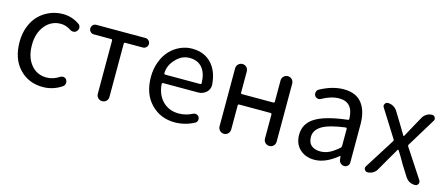

<svg xmlns="http://www.w3.org/2000/svg" viewBox="-43 -994 3349 1443"><g transform="rotate(15 1632.0 -272.5)"><path d="M305.7 12.7Q194.3 12.7 122.6 -63.5Q50.8 -139.6 50.8 -271.5Q50.8 -336.9 72.3 -391.6Q93.8 -446.3 129.9 -481.9Q166 -517.6 213.4 -537.1Q260.7 -556.6 313.5 -556.6Q382.8 -556.6 441.4 -516.6Q455.1 -507.8 457 -491.7Q459 -475.6 448.2 -462.9Q439.5 -450.2 423.3 -448.7Q407.2 -447.3 394.5 -456.1Q357.4 -481.4 316.4 -481.4Q242.2 -481.4 194.3 -422.9Q146.5 -364.3 146.5 -271.5Q146.5 -177.7 192.9 -120.6Q239.3 -63.5 314.5 -63.5Q366.2 -63.5 413.1 -94.7Q425.8 -102.5 439.9 -100.6Q454.1 -98.6 461.9 -86.9Q468.8 -76.2 468.8 -64.5Q468.8 -61.5 467.8 -57.6Q465.8 -42 453.1 -33.2Q385.7 12.7 305.7 12.7Z M719.7 -45.9V-459Q719.7 -468.8 710 -468.8H575.2Q559.6 -468.8 548.8 -479.5Q538.1 -490.2 538.1 -505.9Q538.1 -521.5 548.8 -532.2Q559.6 -543 575.2 -543H957Q971.7 -543 982.9 -532.2Q994.1 -521.5 994.1 -505.9Q994.1 -490.2 982.9 -479.5Q971.7 -468.8 957 -468.8H820.3Q810.5 -468.8 810.5 -459V-45.9Q810.5 -26.4 797.4 -13.2Q784.2 0 765.1 0Q746.1 0 732.9 -13.2Q719.7 -26.4 719.7 -45.9Z M1332 12.7Q1220.7 12.7 1146.5 -64Q1072.3 -140.6 1072.3 -271.5Q1072.3 -335 1092.8 -389.6Q1113.3 -444.3 1147.5 -480.5Q1181.6 -516.6 1226.1 -536.6Q1270.5 -556.6 1317.4 -556.6Q1412.1 -556.6 1468.3 -497.6Q1524.4 -438.5 1532.2 -335Q1532.2 -331.1 1532.2 -328.1Q1532.2 -296.9 1508.8 -274.4Q1481.4 -250 1444.3 -250H1172.9Q1168.9 -250 1166.5 -247.1Q1164.1 -244.1 1164.1 -240.2Q1170.9 -157.2 1219.7 -108.4Q1268.6 -59.6 1343.8 -59.6Q1400.4 -59.6 1450.2 -85.9Q1461.9 -91.8 1475.6 -88.4Q1489.3 -85 1496.1 -73.2Q1502.9 -60.5 1499.5 -46.4Q1496.1 -32.2 1483.4 -25.4Q1411.1 12.7 1332 12.7ZM1163.1 -323.2Q1163.1 -320.3 1166 -318.4Q1168 -315.4 1171.9 -315.4H1443.4Q1448.2 -315.4 1450.7 -317.9Q1453.1 -320.3 1453.1 -324.2Q1453.1 -324.2 1453.1 -325.2Q1451.2 -402.3 1416 -443.4Q1380.9 -484.4 1318.4 -484.4Q1260.7 -484.4 1217.8 -441.4Q1163.1 -388.7 1163.1 -323.2Z M1667 -45.9V-497.1Q1667 -516.6 1680.7 -529.8Q1694.3 -543 1712.9 -543Q1731.4 -543 1744.6 -529.8Q1757.8 -516.6 1757.8 -497.1V-333Q1757.8 -323.2 1767.6 -323.2H2010.7Q2020.5 -323.2 2020.5 -333V-497.1Q2020.5 -516.6 2033.7 -529.8Q2046.9 -543 2065.9 -543Q2085 -543 2098.1 -529.8Q2111.3 -516.6 2111.3 -497.1V-45.9Q2111.3 -26.4 2098.1 -13.2Q2085 0 2065.9 0Q2046.9 0 2033.7 -13.2Q2020.5 -26.4 2020.5 -45.9V-232.4Q2020.5 -242.2 2010.7 -242.2H1767.6Q1757.8 -242.2 1757.8 -232.4V-45.9Q1757.8 -26.4 1744.6 -13.2Q1731.4 0 1712.9 0Q1694.3 0 1680.7 -13.2Q1667 -26.4 1667 -45.9Z M2419.9 12.7Q2349.6 12.7 2305.2 -28.3Q2260.7 -69.3 2260.7 -140.6Q2260.7 -227.5 2338.4 -275.4Q2416 -323.2 2585 -342.8Q2595.7 -343.8 2594.7 -353.5Q2590.8 -481.4 2483.4 -481.4Q2419.9 -481.4 2350.6 -442.4Q2337.9 -434.6 2323.7 -438Q2309.6 -441.4 2301.8 -454.1Q2294.9 -467.8 2298.3 -482.4Q2301.8 -497.1 2315.4 -504.9Q2410.2 -556.6 2498 -556.6Q2593.8 -556.6 2640.1 -497.6Q2686.5 -438.5 2686.5 -334V-37.1Q2686.5 -21.5 2675.3 -10.7Q2664.1 0 2648.4 0Q2632.8 0 2620.6 -10.7Q2608.4 -21.5 2606.4 -37.1L2603.5 -63.5Q2603.5 -65.4 2602.1 -65.4Q2600.6 -65.4 2598.6 -64.5Q2504.9 12.7 2419.9 12.7ZM2446.3 -59.6Q2482.4 -59.6 2515.6 -75.7Q2548.8 -91.8 2587.9 -126Q2594.7 -131.8 2594.7 -141.6V-274.4Q2594.7 -278.3 2591.8 -280.3Q2589.8 -283.2 2586.9 -283.2Q2585.9 -283.2 2585.9 -283.2Q2458 -266.6 2404.3 -233.4Q2350.6 -200.2 2350.6 -147.5Q2350.6 -102.5 2376.5 -81.1Q2402.3 -59.6 2446.3 -59.6Z M2830.1 0Q2814.5 0 2806.6 -13.7Q2802.7 -20.5 2802.7 -26.4Q2802.7 -33.2 2807.6 -41L2955.1 -274.4Q2960.9 -283.2 2955.1 -291L2822.3 -502Q2813.5 -514.6 2821.3 -528.8Q2829.1 -543 2844.7 -543Q2867.2 -543 2887.2 -531.7Q2907.2 -520.5 2918.9 -501L2966.8 -422.9Q2968.8 -419.9 3019.5 -335Q3020.5 -333 3022.5 -333Q3024.4 -333 3025.4 -335Q3042 -364.3 3073.2 -422.9L3117.2 -502Q3127.9 -520.5 3147 -531.7Q3166 -543 3188.5 -543Q3204.1 -543 3211.4 -529.3Q3218.8 -515.6 3210.9 -502.9L3076.2 -282.2Q3070.3 -274.4 3076.2 -265.6L3222.7 -42Q3226.6 -34.2 3226.6 -27.3Q3226.6 -20.5 3223.6 -14.6Q3215.8 0 3199.2 0Q3149.4 0 3123 -42L3069.3 -127Q3044.9 -171.9 3012.7 -221.7Q3011.7 -223.6 3009.3 -223.6Q3006.8 -223.6 3005.4 -221.7Q3003.9 -219.7 2950.2 -127L2901.4 -42Q2890.6 -22.5 2871.1 -11.2Q2851.6 0 2830.1 0Z"/></g></svg>

Font: irohamaru Regular
Style: Regular
Weight: 400
Designer: [Source Han Sans]
Ryoko NISHIZUKA  (kana & ideographs); Paul D. Hunt (Latin, Greek & Cyrillic); Wenlong ZHANG  (bopomofo
Version: Version 1.00